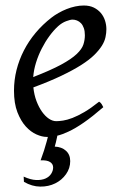

<svg xmlns="http://www.w3.org/2000/svg" viewBox="-20 -477 433 697"><path d="M234.9 107.9Q234.9 133.8 219.7 155.3Q204.6 176.8 180.4 188.7Q156.2 200.7 126.2 200.4Q96.2 200.2 66.9 183.1L65.9 164.1Q91.3 175.8 111.3 176.5Q131.3 177.2 145 171.1Q158.7 165 165.8 153.8Q172.9 142.6 172.9 130.9Q172.9 118.2 161.6 111.1Q150.4 104 127.4 105Q141.1 68.4 149.9 35.2Q151.9 27.3 153.8 20H148.9Q132.8 20 112.3 11Q91.8 2 73.7 -17.8Q55.7 -37.6 43.2 -69.6Q30.8 -101.6 30.8 -147.9Q30.8 -186 40 -222.9Q49.3 -259.8 66.7 -293.7Q84 -327.6 109.4 -357.9Q134.8 -388.2 167 -413.1Q178.2 -421.9 192.4 -429.9Q206.5 -438 221.9 -444.1Q237.3 -450.2 253.2 -453.6Q269 -457 284.2 -457Q305.2 -457 320.6 -449.5Q335.9 -441.9 346.2 -429.7Q356.4 -417.5 361.3 -402.1Q366.2 -386.7 366.2 -371.1Q366.2 -357.4 363 -342.3Q359.9 -327.1 349.9 -311Q339.8 -294.9 322 -277.3Q304.2 -259.8 274.7 -241Q245.1 -222.2 202.6 -201.9Q160.2 -181.6 101.1 -159.7Q104 -132.3 112.5 -109.9Q121.1 -87.4 132.6 -71.3Q144 -55.2 157.5 -46.1Q170.9 -37.1 184.1 -37.1Q194.3 -37.1 209 -39.3Q223.6 -41.5 242.9 -48.8Q262.2 -56.2 286.4 -70.3Q310.5 -84.5 339.8 -107.9Q345.2 -105 349.4 -98.4Q353.5 -91.8 355 -87.9Q314.9 -53.2 284.2 -32Q253.4 -10.7 229 0.5Q206.5 11.2 188 15.6Q188 17.6 187.5 19Q185.1 30.3 182.9 39.8Q180.7 49.3 178.7 55.2Q203.6 56.2 219.2 70.1Q234.9 84 234.9 107.9ZM190.9 -381.8Q174.8 -367.2 159.4 -346.2Q144 -325.2 131.6 -300.8Q119.1 -276.4 110.8 -249.8Q102.5 -223.1 100.6 -197.3Q164.6 -222.2 201.9 -242.4Q239.3 -262.7 258.3 -280.8Q277.3 -298.8 282.7 -315.4Q288.1 -332 288.1 -349.1Q288.1 -364.3 284.2 -375.2Q280.3 -386.2 273.9 -392.8Q267.6 -399.4 259.5 -402.6Q251.5 -405.8 243.2 -405.8Q235.4 -405.8 220.2 -400.1Q205.1 -394.5 190.9 -381.8Z"/></svg>

Font: Gentium Plus APac
Style: Italic
Weight: 400
Italic angle: -8°
Designer: J. Victor Gaultney, Annie Olsen, Iska Routamaa, Becca Hirsbrunner
Foundry: SIL International
Version: Version 5.000